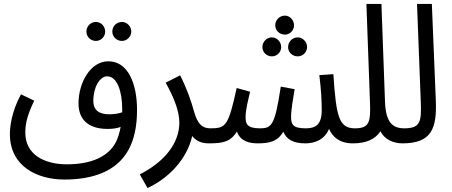

<svg xmlns="http://www.w3.org/2000/svg" viewBox="-20 -720 2285 971"><path d="M597 -513C622 -513 644 -535 644 -560C644 -587 622 -609 597 -609C569 -609 548 -587 548 -560C548 -535 569 -513 597 -513ZM465 -513C491 -513 512 -535 512 -560C512 -587 491 -609 465 -609C438 -609 417 -587 417 -560C417 -535 438 -513 465 -513ZM306 188C450 188 569 146 628 41C659 -13 673 -82 673 -164C673 -300 626 -410 528 -410C436 -410 377 -300 377 -197C377 -125 417 -68 524 -68C545 -68 569 -70 590 -78C585 -49 577 -23 566 -1C528 72 442 111 318 111C206 111 108 63 108 -49C108 -102 122 -145 153 -211L86 -243C36 -151 30 -72 30 -42C30 122 169 188 306 188ZM452 -210C452 -280 485 -334 522 -334C573 -334 598 -256 598 -169C598 -163 598 -157 598 -152C578 -145 555 -142 533 -142C484 -142 452 -160 452 -210Z M726 231C834 181 926 84 952 -32C971 -8 998 5 1035 5C1071 5 1085 -13 1085 -35C1085 -57 1073 -71 1045 -71C1005 -71 980 -89 961 -157C947 -208 926 -270 891 -339L818 -302C860 -225 887 -159 887 -99C887 -29 850 78 687 162Z M1421 -545C1446 -545 1467 -566 1467 -592C1467 -618 1446 -641 1421 -641C1393 -641 1372 -618 1372 -592C1372 -566 1393 -545 1421 -545ZM1355 -435C1381 -435 1402 -456 1402 -482C1402 -508 1381 -531 1355 -531C1328 -531 1307 -508 1307 -482C1307 -456 1328 -435 1355 -435ZM1486 -435C1511 -435 1533 -456 1533 -482C1533 -508 1511 -531 1486 -531C1458 -531 1437 -508 1437 -482C1437 -456 1458 -435 1486 -435ZM1035 5C1103 5 1146 -1 1178 -55C1196 -4 1243 5 1284 5C1350 5 1386 -8 1413 -54C1429 -14 1464 5 1524 5C1569 5 1620 -11 1644 -68C1663 -26 1698 5 1765 5C1801 5 1815 -13 1815 -35C1815 -57 1803 -71 1775 -71C1694 -71 1680 -130 1666 -345L1595 -340C1605 -257 1607 -208 1607 -162C1607 -90 1576 -71 1527 -71C1460 -71 1452 -91 1452 -130C1452 -164 1464 -233 1470 -269L1400 -282C1370 -86 1355 -71 1294 -71C1227 -71 1222 -96 1222 -129C1222 -167 1237 -222 1245 -256L1177 -275C1135 -84 1123 -71 1045 -71Z M1765 5C1832 5 1878 -16 1904 -56C1923 -18 1965 5 2015 5C2051 5 2065 -13 2065 -35C2065 -57 2053 -71 2025 -71C1962 -71 1931 -104 1927 -207L1909 -700H1833L1851 -205C1855 -104 1849 -71 1775 -71Z M2015 5C2164 5 2190 -72 2184 -214L2164 -700H2089L2108 -205C2112 -104 2106 -71 2024 -71Z"/></svg>

Font: Noto Sans Arabic UI Cn
Style: Regular
Weight: 400
Width: 3
Designer: Monotype Design Team, Nadine Chahine and Nizar Qandah
Foundry: Monotype Imaging Inc.
Version: Version 2.010